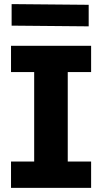

<svg xmlns="http://www.w3.org/2000/svg" viewBox="-20 -907 493 927"><path d="M408.2 -883.8V-779.8L36.1 -783.2V-887.2ZM419.9 -559.1H307.1V-127H419.9V0H33.2V-127H145V-559.1H33.2V-686H419.9Z"/></svg>

Font: BioRhyme ExtraBold
Style: Regular
Weight: 800
Designer: Aoife Mooney
Foundry: Aoife Mooney Type
Version: Version 1.500;PS 001.500;hotconv 1.0.88;makeotf.lib2.5.64775